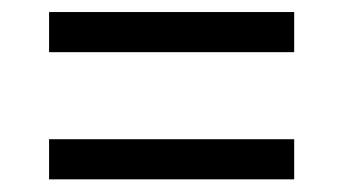

<svg xmlns="http://www.w3.org/2000/svg" viewBox="-20 -466 556 311"><path d="M59.5 -175.5V-240.5H456.5V-175.5ZM59.5 -381.5V-446.5H456.5V-381.5Z"/></svg>

Font: Anek Gujarati Medium
Style: Regular
Weight: 400
Version: Version 1.003